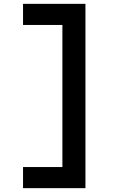

<svg xmlns="http://www.w3.org/2000/svg" viewBox="-20 -810 640 1000"><path d="M425 -790H100V-680H305V60H100V170H425Z"/></svg>

Font: CommitMono
Style: 700Regular
Weight: 700
Monospace: yes
Designer: Eigil Nikolajsen
Foundry: Eigil Nikolajsen
Version: Version 1.143